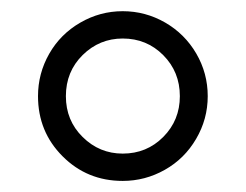

<svg xmlns="http://www.w3.org/2000/svg" viewBox="-20 -685 440 343"><path d="M47.9 -513.2Q47.9 -553.7 67.9 -588.9Q87.9 -624 123.3 -644.5Q158.7 -665 199.2 -665Q239.7 -665 274.9 -644.8Q310.1 -624.5 330.6 -589.4Q351.1 -554.2 351.1 -513.2Q351.1 -472.2 330.3 -436.8Q309.6 -401.4 274.4 -381.6Q239.3 -361.8 199.2 -361.8Q135.7 -361.8 91.8 -405.8Q47.9 -449.7 47.9 -513.2ZM97.7 -513.2Q97.7 -469.7 127.7 -440.2Q157.7 -410.6 199.2 -410.6Q242.2 -410.6 271.7 -440.4Q301.3 -470.2 301.3 -513.2Q301.3 -556.6 271.7 -586.4Q242.2 -616.2 199.2 -616.2Q157.7 -616.2 127.7 -586.7Q97.7 -557.1 97.7 -513.2Z"/></svg>

Font: Times New Roman
Style: Regular
Weight: 400
Designer: Steve Matteson
Foundry: Ascender Corporation
Version: Version 2.00.3